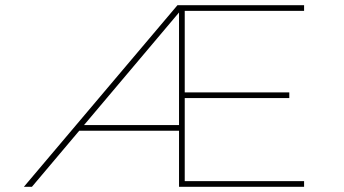

<svg xmlns="http://www.w3.org/2000/svg" viewBox="-20 -720 1325 740"><path d="M72 0 664 -700H1152V-678H692V-364H1095V-342H692V-22H1152V0H670V-216H277L296 -238H670V-684L676 -679L103 0Z"/></svg>

Font: Lexend Tera Thin
Style: Regular
Weight: 250
Version: Version 1.007